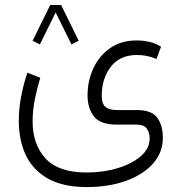

<svg xmlns="http://www.w3.org/2000/svg" viewBox="-20 -507 731 773"><path d="M296.9 -342.8 267.6 -328.1 204.1 -457 140.6 -328.1 111.3 -342.8 182.1 -486.8H226.1ZM329.1 246.1Q233.9 246.1 173.3 212.2Q112.8 178.2 84.2 118.2Q55.7 58.1 55.7 -21Q55.7 -67.9 64.9 -117.4Q74.2 -167 90.3 -214.4L142.1 -193.8Q128.9 -150.9 120.1 -106.2Q111.3 -61.5 111.3 -18.1Q111.3 74.2 163.3 130.9Q215.3 187.5 329.1 187.5Q395.5 187.5 453.1 170.2Q510.7 152.8 546.6 122.1Q582.5 91.3 582.5 50.3Q582.5 27.8 571.3 11.2Q560.1 -5.4 528.3 -5.4H449.2Q383.3 -5.4 357.9 -38.6Q332.5 -71.8 332.5 -122.6Q332.5 -181.6 356 -232.2Q379.4 -282.7 423.6 -313.5Q467.8 -344.2 530.8 -344.2Q555.7 -344.2 580.8 -338.6Q606 -333 628.4 -318.8L609.9 -269.5Q573.2 -285.6 531.2 -285.6Q462.4 -285.6 426 -238Q389.6 -190.4 389.6 -122.1Q389.6 -89.4 404.5 -76.7Q419.4 -64 450.2 -64H530.8Q590.3 -64 613 -33.2Q635.7 -2.4 635.7 48.3Q635.7 106.4 596.4 151.1Q557.1 195.8 487.8 220.9Q418.5 246.1 329.1 246.1Z"/></svg>

Font: Vazirmatn RD UI ExtraLight
Style: Regular
Weight: 200
Designer: Saber Rastikerdar
Foundry: Saber Rastikerdar
Version: Version 33.003